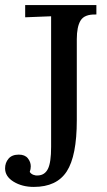

<svg xmlns="http://www.w3.org/2000/svg" viewBox="-29 -720 422 755"><path d="M347 -663Q303 -664 288 -639.5Q273 -615 273 -566V-247Q273 -107 233.5 -46Q194 15 104 15Q58 15 24.5 -5.5Q-9 -26 -9 -58Q-9 -80 4.5 -96Q18 -112 45 -112Q69 -112 80.5 -97.5Q92 -83 92 -66Q92 -55 88 -44Q93 -36 102.5 -32.5Q112 -29 120 -30Q147 -31 159.5 -56Q172 -81 172 -142V-656L70 -652V-700H350V-663Z"/></svg>

Font: Sumana
Style: Regular
Weight: 400
Designer: Cyreal, Alexei Vanyashin (Devanagari), Olga Karpushina (Latin)
Foundry: Cyreal
Version: Version 1.015;PS 001.015;hotconv 1.0.70;makeotf.lib2.5.58329